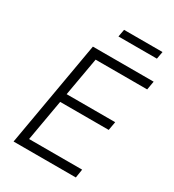

<svg xmlns="http://www.w3.org/2000/svg" viewBox="-206 -988 997 1103"><g transform="rotate(30 292.0 -436.5)"><path d="M59 0H472L481 -57H129L177 -331H499L509 -388H187L232 -643H574L584 -700H181ZM279 -824H534L543 -873H288Z"/></g></svg>

Font: Fixel Display Light
Style: Italic
Weight: 300
Italic angle: -10°
Designer: AlfaBravo + MacPaw
Foundry: Kyrylo Tkachov, Marchela Mozhyna, Serhii Makarenko, Maria Weinstein, Zakhar Kryvoshyya
Version: Version 1.210;Glyphs 3.2 (3217)